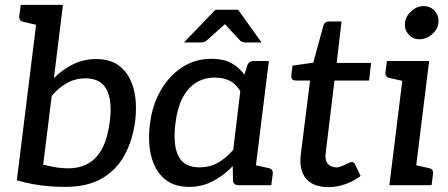

<svg xmlns="http://www.w3.org/2000/svg" viewBox="-20 -759 1835 787"><path d="M248 7Q216 7 183 4.5Q150 2 116.5 -4Q83 -10 49 -20L138 -739H238L201 -439Q236 -474 279.5 -495.5Q323 -517 374 -517Q436 -517 474 -485Q512 -453 527.5 -396Q543 -339 534 -263Q524 -185 491 -124Q458 -63 398.5 -28Q339 7 248 7ZM259 -69Q308 -69 343.5 -90Q379 -111 400.5 -153.5Q422 -196 430 -261Q441 -348 416.5 -393Q392 -438 330 -438Q290 -438 256 -419.5Q222 -401 192 -366L157 -84Q187 -77 210.5 -73Q234 -69 259 -69ZM166 -739 144 -654 77 -669Q67 -671 62.5 -677Q58 -683 59 -693L65 -739Z M755 7Q693 7 654.5 -25.5Q616 -58 600.5 -116.5Q585 -175 595 -253Q604 -327 638 -387Q672 -447 725.5 -482.5Q779 -518 847 -518Q895 -518 927 -501Q959 -484 982 -453L993 -489Q999 -509 1021 -509H1082L1019 0H958Q936 0 935 -20L934 -78Q896 -39 852 -16Q808 7 755 7ZM798 -73Q839 -73 872.5 -91.5Q906 -110 936 -145L965 -386Q946 -416 920.5 -428.5Q895 -441 861 -441Q816 -441 782 -419Q748 -397 727 -355Q706 -313 699 -253Q688 -165 711.5 -119Q735 -73 798 -73ZM991 0 1013 -85 1081 -70Q1091 -68 1095 -62Q1099 -56 1098 -46L1092 0ZM734 -585 863 -719H956L1052 -585H986Q973 -585 965 -592L902 -660L826 -592Q822 -589 816 -587Q810 -585 803 -585Z M1327 8Q1264 8 1234.5 -27Q1205 -62 1213 -126L1251 -429H1193Q1184 -429 1178.5 -434Q1173 -439 1174 -450L1179 -490L1264 -502L1305 -652Q1310 -671 1329 -671H1380L1360 -501H1501L1493 -429H1351L1315 -132Q1311 -103 1323.5 -88Q1336 -73 1359 -73Q1370 -73 1382.5 -78.5Q1395 -84 1406 -89.5Q1417 -95 1422 -95Q1430 -95 1435 -86L1458 -38Q1431 -17 1396.5 -4.5Q1362 8 1327 8Z M1576 0 1639 -509H1739L1676 0ZM1648 0 1670 -85 1738 -70Q1748 -68 1752 -62Q1756 -56 1755 -46L1749 0ZM1667 -509 1645 -424 1578 -439Q1567 -441 1563 -447Q1559 -453 1560 -463L1566 -509ZM1699 -598Q1672 -598 1654.5 -618Q1637 -638 1640 -665Q1643 -693 1666 -713.5Q1689 -734 1716 -734Q1745 -734 1762.5 -713.5Q1780 -693 1777 -665Q1774 -638 1750.5 -618Q1727 -598 1699 -598Z"/></svg>

Font: Aleo Medium
Style: Italic
Weight: 500
Italic angle: -7°
Designer: Alessio Laiso
Foundry: Alessio Laiso
Version: Version 2.001;gftools[0.9.29]